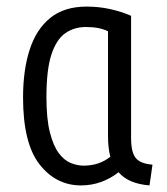

<svg xmlns="http://www.w3.org/2000/svg" viewBox="-20 -553 506 583"><path d="M226 10Q150 10 100 -54Q50 -118 50 -257Q50 -340 70 -402Q90 -464 132.5 -498.5Q175 -533 243 -533Q280 -533 314 -525.5Q348 -518 378 -505V-134Q378 -91 392 -73.5Q406 -56 443 -53L434 10Q370 5 340 -30Q316 -11 287 -0.5Q258 10 226 10ZM234 -50Q281 -50 315 -77Q308 -104 308 -139V-458Q282 -471 241 -471Q205 -471 178 -452Q151 -433 136 -387Q121 -341 121 -258Q121 -192 131.5 -151Q142 -110 158.5 -88Q175 -66 195 -58Q215 -50 234 -50Z"/></svg>

Font: Ubuntu Sans Condensed
Style: Regular
Weight: 400
Width: 3
Designer: Dalton Maag Ltd
Foundry: Dalton Maag Ltd
Version: Version 1.006; ttfautohint (v1.8.4.7-5d5b)